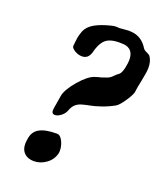

<svg xmlns="http://www.w3.org/2000/svg" viewBox="-147 -904 848 999"><g transform="rotate(20 277.0 -404.5)"><path d="M237.8 -310.1Q246.1 -333 259.5 -345.2Q272.9 -357.4 293.5 -363.3Q314 -369.1 336.7 -373.3Q359.4 -377.4 394 -389.2Q428.7 -400.9 462.9 -419.9Q479.5 -429.2 505.9 -469Q532.2 -508.8 532.2 -523.9Q533.7 -541 543.9 -589.1Q554.2 -637.2 554.2 -662.1Q554.2 -698.7 537.1 -722.2Q531.7 -728.5 517.6 -734.4Q503.4 -740.2 498 -749Q465.3 -802.7 408.2 -807.1Q403.3 -808.1 393.1 -808.1Q384.8 -808.1 365.2 -806.2Q347.7 -804.2 342.8 -804.2Q339.4 -804.2 332.3 -804.7Q325.2 -805.2 321.8 -805.2Q311.5 -805.2 294.9 -800.8Q245.1 -788.6 211.2 -769.8Q177.2 -751 164.1 -720.2Q159.2 -707 156.5 -696Q153.8 -685.1 152.8 -679.2Q151.9 -673.3 150.4 -658.7Q148.9 -644 147.9 -634.8Q147 -624 166.7 -611.6Q186.5 -599.1 208 -599.1Q244.1 -599.1 254.9 -641.1Q269.5 -698.7 299.6 -718Q329.6 -737.3 391.1 -732.9Q446.8 -727.5 446.8 -666Q446.8 -649.4 441.9 -626Q435.1 -590.3 421.9 -580.1Q412.1 -574.2 398.7 -560.1Q385.3 -545.9 371.1 -541Q358.4 -536.6 350.3 -533.7Q342.3 -530.8 340.8 -530.3Q339.4 -529.8 338.9 -529.8Q334 -529.8 307.1 -521Q272.5 -509.8 227.8 -458Q183.1 -406.2 175.8 -369.1L163.1 -292Q159.2 -264.2 180.2 -264.2Q195.8 -264.2 213.6 -278.1Q231.4 -292 237.8 -310.1ZM89.8 -98.1Q86.9 -83.5 86.9 -70.8Q86.9 -38.1 106.4 -19.5Q126 -1 159.2 -1Q195.8 -1 227.5 -24.2Q259.3 -47.4 268.1 -85.9Q269 -89.8 269 -98.1Q269 -125 256.1 -150.9Q243.2 -176.8 224.1 -176.8Q159.2 -176.8 127 -158Q94.7 -139.2 89.8 -98.1Z"/></g></svg>

Font: Sonetni venez Italic
Style: Regular
Weight: 400
Italic angle: -14°
Designer: Alja Herlah
Foundry: Type Salon
Version: Version 1.000;hotconv 1.0.109;makeotfexe 2.5.65596